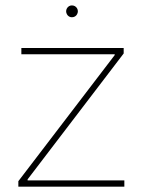

<svg xmlns="http://www.w3.org/2000/svg" viewBox="-20 -700 535 720"><path d="M443.8 -499.5 412.6 -496.6H60.1V-520H443.8ZM48.8 -20.5 80.6 -23.4H446.3V0H48.8ZM443.8 -499.5 80.1 -22.9 48.8 -20.5 412.6 -496.6ZM418.5 -505.9V-490.2H410.2V-505.9ZM83.5 -34.2V-15.6H71.3V-34.2ZM228 -657.7Q228 -663.6 231 -668.7Q233.9 -673.8 238.8 -676.8Q243.7 -679.7 249.5 -679.7Q255.9 -679.7 261 -676.8Q266.1 -673.8 269 -668.7Q272 -663.6 272 -657.7Q272 -651.9 269 -646.5Q266.1 -641.1 261 -638.2Q255.9 -635.3 249.5 -635.3Q243.7 -635.3 238.8 -638.2Q233.9 -641.1 231 -646.5Q228 -651.9 228 -657.7Z"/></svg>

Font: Wand UI Pro
Style: Regular
Weight: 400
Designer: Andreas Faust
Version: Version 1.003;FEAKit 1.0